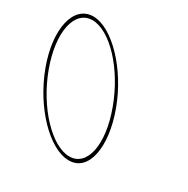

<svg xmlns="http://www.w3.org/2000/svg" viewBox="-295 -898 1017 1038"><g transform="rotate(30 213.5 -379.5)"><path d="M-90.1 -380C-164.6 -582 -126.2 -749 -4.6 -750C116.4 -750 276.7 -581 349.9 -380C424.7 -177 391 -8 268.7 -9C145.7 -9 -15.3 -177 -90.1 -380ZM-70.1 -380C2.5 -183 151.7 -28 261.3 -29C370.3 -29 403.9 -182 329.9 -380C257.6 -576 113.2 -729 2.8 -730C-108.2 -730 -142.4 -576 -70.1 -380Z"/></g></svg>

Font: Nordica Plus
Style: NordicaClassicUltraLightOpObl
Weight: 300
Version: Version 1